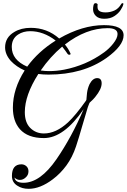

<svg xmlns="http://www.w3.org/2000/svg" viewBox="-20 -863 797 1207"><path d="M160 324Q119 324 90 305Q55 284 55 243Q55 170 115 170Q134 170 148 184Q159 196 159 214Q159 238 141 253Q125 268 105 268Q85 268 71 253Q76 286 128 286Q233 286 335 138Q430 0 506 -177Q381 5 256 5Q155 5 105 -51Q61 -101 61 -186Q61 -304 135 -420Q83 -443 48 -480Q12 -521 12 -565Q12 -628 70 -662Q113 -688 173 -688Q276 -688 352 -621Q498 -705 634 -705Q757 -705 757 -641Q757 -576 650 -499Q502 -394 285 -394Q268 -394 252 -395Q236 -396 221 -398Q136 -265 136 -158Q136 -93 170 -59Q205 -24 256 -24Q332 -24 408 -94Q455 -138 519 -228L523 -235Q526 -276 527 -278Q529 -294 533 -307.5Q537 -321 543 -334Q563 -372 591 -372Q619 -372 619 -339Q619 -303 579 -254Q574 -247 566 -239Q558 -231 547 -221Q542 -219 532 -189Q513 -128 495.5 -66Q478 -4 458 57Q435 126 397.5 177Q360 228 312 264Q233 324 160 324ZM288 -416Q335 -416 383 -425Q450 -438 513.5 -465Q577 -492 636 -535Q651 -546 664.5 -559Q678 -572 691 -588Q719 -623 719 -649Q719 -686 657 -686Q521 -686 388 -583Q410 -557 423 -527Q426 -521 418 -519H415Q408 -519 405 -524Q394 -541 371 -570Q295 -506 236 -420Q250 -418 262.5 -417Q275 -416 288 -416ZM151 -444Q220 -539 330 -608Q253 -667 170 -667Q126 -667 94 -646Q54 -620 54 -568Q54 -486 151 -444ZM635 -745Q601 -745 583 -762.5Q565 -780 565 -805Q565 -819 568 -830.5Q571 -842 579 -843H581Q590 -843 594 -835Q593 -831 593 -827.5Q593 -824 593 -820Q593 -801 606 -793Q619 -785 644 -785Q672 -785 698.5 -796.5Q725 -808 743 -839Q746 -843 750 -843Q758 -843 755 -835Q752 -821 738 -799.5Q724 -778 698.5 -761.5Q673 -745 635 -745Z"/></svg>

Font: Carattere
Style: Regular
Weight: 400
Designer: Robert E. Leuschke
Foundry: Robert E. Leuschke
Version: Version 1.010; ttfautohint (v1.8.3)